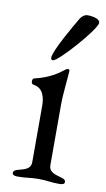

<svg xmlns="http://www.w3.org/2000/svg" viewBox="-78 -689 405 732"><g transform="rotate(10 124.5 -323.0)"><path d="M100 -457C120 -457 249 -603 249 -628C249 -642 225 -649 200 -649C190 -649 179 -641 173 -631C157 -604 92 -493 92 -466C92 -459 95 -457 100 -457ZM44 3C83 3 90 -2 125 -2C160 -2 168 3 206 3C219 3 226 0 226 -8C226 -18 214 -21 203 -24C176 -31 160 -39 160 -62V-294C160 -339 169 -413 169 -429C169 -432 167 -434 163 -434C159 -434 154 -431 149 -427C132 -413 97 -389 44 -377C38 -376 35 -372 35 -365C35 -357 38 -353 45 -352C79 -347 90 -315 90 -279V-62C90 -38 75 -31 47 -24C36 -21 24 -18 24 -8C24 0 32 3 44 3Z"/></g></svg>

Font: EB Garamond
Style: Regular
Weight: 400
Designer: Georg Duffner and Octavio Pardo
Foundry: Georg Duffner
Version: Version 1.000;PS 001.000;hotconv 1.0.88;makeotf.lib2.5.64775